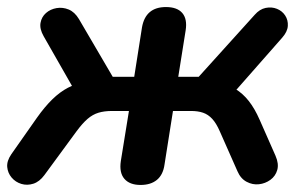

<svg xmlns="http://www.w3.org/2000/svg" viewBox="-22 -517 868 545"><path d="M377 8Q346 8 331 -9.5Q316 -27 321 -60L344 -202H296Q274 -202 257.5 -197Q241 -192 226.5 -179.5Q212 -167 195 -144L104 -20Q90 -1 72.5 4.5Q55 10 38.5 5Q22 0 11 -13Q0 -26 -1.5 -43Q-3 -60 10 -79L83 -183Q105 -214 126.5 -235Q148 -256 171 -268Q194 -280 219 -283L199 -244L102 -414Q90 -435 93 -452Q96 -469 108.5 -480Q121 -491 138.5 -494Q156 -497 173 -490Q190 -483 202 -463L298 -299H359L381 -439Q386 -468 403 -482.5Q420 -497 449 -497Q481 -497 495.5 -480Q510 -463 505 -431L484 -299H542L701 -475Q715 -491 732 -494.5Q749 -498 764 -492Q779 -486 787.5 -473Q796 -460 795 -443.5Q794 -427 779 -410L633 -244L597 -279Q625 -277 646 -264.5Q667 -252 684 -230.5Q701 -209 715 -177L760 -75Q770 -52 765 -34.5Q760 -17 745.5 -6.5Q731 4 713 6Q695 8 678 -1Q661 -10 652 -31L602 -144Q592 -167 580.5 -179.5Q569 -192 554.5 -197Q540 -202 520 -202H469L445 -50Q441 -21 423.5 -6.5Q406 8 377 8Z"/></svg>

Font: Nunito ExtraLight
Style: Italic
Weight: 200
Italic angle: -9°
Designer: Vernon Adams
Foundry: Vernon Adams
Version: Version 3.602